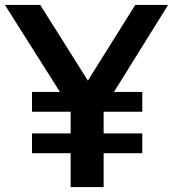

<svg xmlns="http://www.w3.org/2000/svg" viewBox="-36 -760 703 780"><path d="M94 -137.5V-218H251V-306H94V-386.5H207.5L-16 -740H127.5L321 -432.5L513.5 -740H647L427 -386.5H542V-306H385V-218H542V-137.5H385V0H251V-137.5Z"/></svg>

Font: Encode Sans SmBold
Style: Regular
Weight: 600
Designer: Multiple Designers
Foundry: Impallari Type
Version: Version 3.002; ttfautohint (v1.8.3) -l 8 -r 50 -G 200 -x 14 